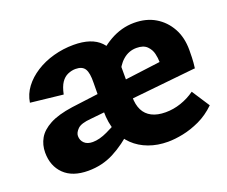

<svg xmlns="http://www.w3.org/2000/svg" viewBox="-83 -562 826 700"><g transform="rotate(-20 330.5 -212.0)"><path d="M461 13Q421 13 387 0.5Q353 -12 328.5 -35.5Q304 -59 291 -93Q278 -127 278 -171L279 -282Q280 -320 270 -336Q260 -352 234 -352Q219 -352 204 -345.5Q189 -339 178.5 -323.5Q168 -308 162 -279L36 -293Q41 -325 60.5 -351Q80 -377 110.5 -396.5Q141 -416 179 -426.5Q217 -437 257 -437Q327 -437 360.5 -402.5Q394 -368 394 -303V-186Q394 -155 404.5 -134Q415 -113 436.5 -102Q458 -91 490 -91Q520 -91 549.5 -101Q579 -111 604 -129L649 -60Q619 -31 585.5 -15.5Q552 0 520 6.5Q488 13 461 13ZM152 13Q91 13 58.5 -19Q26 -51 26 -103Q26 -133 40 -157.5Q54 -182 86.5 -199.5Q119 -217 175 -225L632 -284L640 -205L225 -162Q186 -159 172.5 -145.5Q159 -132 159 -119Q159 -102 170.5 -91Q182 -80 203 -80Q229 -80 260.5 -95Q292 -110 330 -131L343 -77Q297 -34 251.5 -10.5Q206 13 152 13ZM531 -205V-272Q531 -286 527 -303.5Q523 -321 509.5 -334.5Q496 -348 469 -348Q439 -348 416 -328Q393 -308 382 -275L324 -346Q353 -386 398 -411.5Q443 -437 492 -437Q539 -437 573.5 -416.5Q608 -396 628 -360Q648 -324 648 -275Q648 -265 647.5 -246Q647 -227 644 -205Z"/></g></svg>

Font: Ysabeau Infant ExtraBold
Style: Regular
Weight: 800
Designer: Christian Thalmann (Catharsis Fonts)
Version: Version 2.001;gftools[0.9.30]; featfreeze: ss01,ss02,lnum